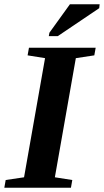

<svg xmlns="http://www.w3.org/2000/svg" viewBox="-30 -878 486 898"><path d="M226.6 -48.8 308.1 -36.1 301.8 0H-9.8L-3.4 -36.1L82.5 -48.8L180.7 -606L99.1 -619.1L105.5 -654.8H417.5L411.1 -619.1L324.7 -606ZM198.2 -709 201.2 -725.1 296.9 -857.9H436L434.1 -839.8L240.2 -709Z"/></svg>

Font: Liberation Serif
Style: Bold Italic
Weight: 700
Italic angle: -16.333°
Designer: Steve Matteson
Foundry: Ascender Corporation
Version: Version 2.1.5